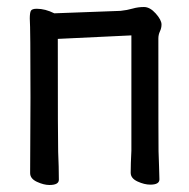

<svg xmlns="http://www.w3.org/2000/svg" viewBox="-20 -512 540 548"><path d="M121 16Q105 16 85.5 7Q66 -2 66 -18L67 -234Q67 -432 65 -459Q65 -475 68 -481Q71 -487 85 -487Q109 -487 135 -474L324 -481Q343 -483 358.5 -487.5Q374 -492 391 -492Q408 -492 424.5 -473.5Q441 -455 441 -442Q441 -432 436.5 -422.5Q432 -413 432 -402Q432 -101 432.5 -80.5Q433 -60 434 -36Q435 -12 435 0Q435 15 409 15Q392 15 372.5 6Q353 -3 353 -19Q353 -44 355 -82V-411L145 -401Q145 -100 146 -79Q148 -34 148 1Q148 16 121 16Z"/></svg>

Font: LXGW WenKai Mono TC
Style: Bold
Weight: 700
Designer: LXGW / Fontworks Inc.
Foundry: LXGW / Fontworks Inc.
Version: Version 1.330